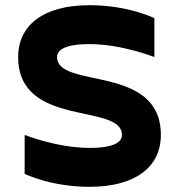

<svg xmlns="http://www.w3.org/2000/svg" viewBox="-20 -720 690 740"><path d="M325 0C500 0 600 -75 600 -200C600 -475 200 -375 200 -500C200 -525 225 -550 325 -550C450 -550 575 -500 575 -500V-650C575 -650 475 -700 325 -700C150 -700 50 -625 50 -500C50 -225 450 -325 450 -200C450 -175 425 -150 325 -150C200 -150 75 -200 75 -200V-50C75 -50 175 0 325 0Z"/></svg>

Font: LS-VG5000 Bold
Style: Regular
Weight: 400
Designer: Justin Bihan, 2021
Foundry: Justin Bihan, 2021
Version: Version 1.000;Glyphs 3.1.2 (3151)